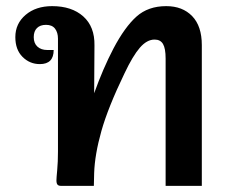

<svg xmlns="http://www.w3.org/2000/svg" viewBox="-20 -606 738 626"><path d="M638 -459V0H520V-415Q520 -448 511.5 -462.5Q503 -477 484 -477Q459 -477 436 -450.5Q413 -424 386 -367Q332 -255 310.5 -178.5Q289 -102 287 -42L286 0H179Q171 0 167.5 -4Q164 -8 164 -18Q164 -25 166.5 -51.5Q169 -78 169 -112V-480Q169 -500 159.5 -512.5Q150 -525 130 -525Q111 -525 100.5 -514.5Q90 -504 90 -485Q90 -465 102 -454Q114 -443 134 -443H155Q155 -397 110 -397Q77 -397 53.5 -420.5Q30 -444 30 -485Q30 -529 63.5 -557.5Q97 -586 150 -586Q214 -586 251.5 -552.5Q289 -519 288 -458L287 -302Q316 -383 350 -448Q387 -518 425 -552Q463 -586 522 -586Q575 -586 606.5 -553.5Q638 -521 638 -459Z"/></svg>

Font: Krub SemiBold
Style: Regular
Weight: 600
Version: Version 1.000; ttfautohint (v1.6)